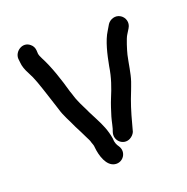

<svg xmlns="http://www.w3.org/2000/svg" viewBox="-119 -826 850 874"><g transform="rotate(-20 306.5 -389.0)"><path d="M395 -149C406 -155 414 -163 419 -174C431 -220 446 -275 462 -318L476 -354C481 -366 485 -379 490 -392C502 -428 507 -472 516 -512C521 -533 537 -584 546 -598L562 -624C577 -648 567 -675 548 -687C525 -702 497 -691 485 -673L469 -646C444 -607 430 -545 420 -492C412 -439 396 -395 378 -352C368 -328 359 -299 351 -273C345 -253 340 -221 333 -205C320 -165 360 -131 395 -149ZM43 -665 45 -647C46 -629 53 -609 65 -587C73 -572 81 -555 88 -535C107 -482 119 -441 136 -390C147 -350 166 -321 181 -286C193 -262 201 -248 212 -224L220 -208C222 -204 224 -199 225 -194C228 -185 232 -177 232 -168C236 -125 253 -71 292 -64C331 -57 360 -100 337 -134C329 -145 323 -158 323 -177C316 -220 301 -252 284 -285L263 -326C252 -351 241 -369 231 -394C223 -411 220 -427 213 -445C196 -506 173 -577 145 -630C139 -641 136 -650 135 -655L134 -673C133 -685 128 -696 118 -704C86 -732 41 -701 43 -665Z"/></g></svg>

Font: Dictator
Style: Regular
Weight: 500
Version: Version MIL.1277